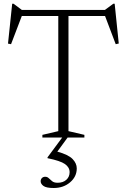

<svg xmlns="http://www.w3.org/2000/svg" viewBox="-20 -722 666 1008"><path d="M262 265Q223 265 208.2 254.2Q193.5 243.5 193.5 229.5Q193.5 219.5 200 212.8Q206.5 206 217.5 206Q228.5 206 236.2 213.8Q244 221.5 254 229.5Q264 237.5 282.5 237.5Q311 237.5 328.2 222Q345.5 206.5 345.5 182Q345.5 156.5 321 139.2Q296.5 122 229.5 108.5V104L306.5 0H202.5V-14L286 -33.5V-638H94.5L38 -490L22 -493L44 -702.5H51L94.5 -670H531L575 -702.5H582L603.5 -493.5L587.5 -490L531.5 -638H339.5V-33.5L423 -14V0H335L281 74Q339 90 361 112.8Q383 135.5 383 162Q383 205.5 348 235.2Q313 265 262 265Z"/></svg>

Font: Newsreader Text Light
Style: Regular
Weight: 300
Designer: Hugues Gentile
Foundry: Production Type
Version: Version 1.001